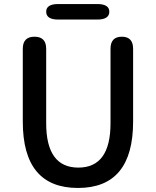

<svg xmlns="http://www.w3.org/2000/svg" viewBox="-20 -919 773 952"><path d="M93 -316V-677Q93 -737 151 -737Q209 -737 209 -677V-308Q209 -88 368.5 -88Q528 -88 528 -308V-677Q528 -737 584 -737Q640 -737 640 -677V-316Q640 13 366.5 13Q93 13 93 -316ZM269 -822Q209 -822 209 -861Q209 -899 269 -899H462Q522 -899 522 -861Q522 -822 462 -822Z"/></svg>

Font: Resource Han Rounded JP Medium
Style: Regular
Weight: 500
Designer: Cyano Hao (round all glyphs); Ryoko NISHIZUKA 西塚涼子 (kana, bopomofo & ideographs); Paul D. Hunt (Latin, Greek & Cyrillic)
Foundry: Cyano Hao
Version: 0.990